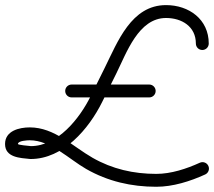

<svg xmlns="http://www.w3.org/2000/svg" viewBox="-45 -592 831 745"><path d="M765 -423C765 -423 765 -423 765 -423C765 -517.2 688 -572.2 599.3 -572.2C464.5 -572.2 411.5 -429.9 361.1 -328.3C342.9 -291.6 324.6 -254.8 306.4 -218C263.9 -132.4 179.5 -25 74 -25C74 -25 74.6 -25 75.2 -24.9C75.9 -24.9 76.5 -24.9 76.5 -24.9C64.4 -26.1 24.6 -29.5 24.6 -33.3C24.6 -46.3 62.4 -47.7 70.6 -47.7C151.4 -47.7 223.1 25.7 289.3 63.6C373.4 111.7 464.6 132.7 561.3 132.7C626 132.7 692.7 111.6 751.1 85C763.7 79.2 769.3 64.4 763.5 51.8C757.8 39.3 743 33.7 730.4 39.4C678.6 63 618.8 82.7 561.3 82.7C473.3 82.7 390.7 64 314.1 20.2C236.2 -24.4 166.2 -97.7 70.6 -97.7C29.6 -97.7 -25.4 -84.5 -25.4 -33.3C-25.4 19.4 33.2 21 71.5 24.9C71.5 24.9 72.1 24.9 72.8 24.9C73.4 25 74 25 74 25C200.4 25 299.6 -91.7 351.2 -195.8C369.4 -232.6 387.7 -269.3 405.9 -306.1C446.1 -387.1 492.3 -522.2 599.3 -522.2C660.3 -522.2 715 -489.2 715 -423C715 -409.2 726.2 -398 740 -398C753.8 -398 765 -409.2 765 -423ZM233 -214C233 -214 233 -214 233 -214C333.3 -214 433.7 -214 534 -214C547.8 -214 559 -225.2 559 -239C559 -252.8 547.8 -264 534 -264C534 -264 534 -264 534 -264C433.7 -264 333.3 -264 233 -264C219.2 -264 208 -252.8 208 -239C208 -225.2 219.2 -214 233 -214Z"/></svg>

Font: FRB American Cursive Guidelines Arrows Semibold
Style: Italic
Weight: 600
Italic angle: -25°
Version: Version 2.0;Modular Font Editor K font №1